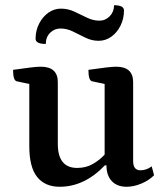

<svg xmlns="http://www.w3.org/2000/svg" viewBox="-20 -702 634 734"><path d="M208 12Q152 12 122 -25.5Q92 -63 92 -143V-381L45 -391Q30 -393 30 -435Q73 -441 97 -444Q121 -447 136 -447Q201 -447 201 -388V-152Q201 -60 275 -60Q309 -60 335.5 -75.5Q362 -91 380 -111V-381L333 -391Q318 -393 318 -435Q400 -447 424 -447Q489 -447 489 -388V-86Q489 -51 517 -51Q540 -51 560 -66L569 -32Q549 -12 520 0Q491 12 464 12Q428 12 407.5 -9.5Q387 -31 387 -70H381Q303 12 208 12ZM211 -593Q188 -593 171.5 -576.5Q155 -560 155 -534Q116 -534 116 -554Q116 -585 129.5 -611.5Q143 -638 165 -653.5Q187 -669 213 -669Q240 -669 264.5 -657.5Q289 -646 312.5 -634.5Q336 -623 360 -623Q383 -623 399.5 -640Q416 -657 416 -682Q454 -682 454 -662Q454 -631 441 -604.5Q428 -578 406 -562Q384 -546 357 -546Q331 -546 306.5 -558Q282 -570 259 -581.5Q236 -593 211 -593Z"/></svg>

Font: Petrona SemiBold
Style: Regular
Weight: 600
Designer: Ringo R. Seeber
Foundry: Ringo R. Seeber
Version: Version 2.001; ttfautohint (v1.8.3)